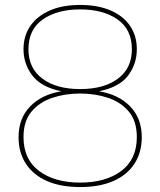

<svg xmlns="http://www.w3.org/2000/svg" viewBox="-20 -731 648 776"><path d="M228 -362Q146 -379 110.5 -426Q75 -473 75 -532Q75 -586 102.5 -626Q130 -666 181 -688.5Q232 -711 304 -711Q376 -711 427.5 -688.5Q479 -666 506 -626Q533 -586 533 -532Q533 -473 498 -426Q463 -379 380 -362Q460 -349 506.5 -300.5Q553 -252 553 -177Q553 -115 523.5 -69.5Q494 -24 438.5 0.5Q383 25 304 25Q225 25 169.5 0.5Q114 -24 84.5 -69.5Q55 -115 55 -177Q55 -252 101.5 -300.5Q148 -349 228 -362ZM513 -532Q513 -612 455 -652.5Q397 -693 304 -693Q211 -693 153 -652.5Q95 -612 95 -532Q95 -455 151.5 -413Q208 -371 304 -371Q400 -371 456.5 -413Q513 -455 513 -532ZM304 -353Q243 -353 191 -335.5Q139 -318 107 -279.5Q75 -241 75 -177Q75 -87 138 -40Q201 7 304 7Q407 7 470 -40Q533 -87 533 -177Q533 -241 501 -279.5Q469 -318 417 -335.5Q365 -353 304 -353Z"/></svg>

Font: Poppins Variable
Style: Regular
Weight: 100
Designer: Jonny Pinhorn
Foundry: Indian Type Foundry
Version: Version 6.000